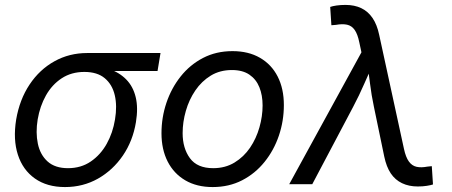

<svg xmlns="http://www.w3.org/2000/svg" viewBox="-20 -757 1856 789"><path d="M247.1 11.7Q173.3 11.7 123.5 -23.4Q73.7 -58.6 53.5 -121.1Q33.2 -183.6 46.4 -265.6Q60.5 -348.1 101.6 -409.7Q142.6 -471.2 203.6 -505.1Q264.6 -539.1 338.4 -539.1H639.6L627.4 -465.3H399.9L326.7 -461.4Q273.4 -461.4 233.6 -435.3Q193.8 -409.2 168.9 -365Q144 -320.8 134.8 -266.1Q126 -212.4 135.5 -166.7Q145 -121.1 175.5 -93.5Q206.1 -65.9 259.3 -65.9Q313 -65.9 353 -93.3Q393.1 -120.6 418.5 -166Q443.8 -211.4 452.6 -266.1Q461.9 -321.3 451.7 -365.5Q441.4 -409.7 410.6 -435.5Q379.9 -461.4 326.7 -461.4L330.6 -488.3Q384.3 -488.3 427.2 -473.9Q470.2 -459.5 498.5 -430.7Q526.9 -401.9 537.6 -357.9Q548.3 -314 538.6 -254.9Q525.9 -177.7 484.9 -117.7Q443.8 -57.6 382.6 -22.9Q321.3 11.7 247.1 11.7Z M854 11.7Q788.6 11.7 741.5 -15.9Q694.3 -43.5 668.9 -93.3Q643.6 -143.1 643.6 -209.5Q643.6 -273.9 663.8 -334.2Q684.1 -394.5 722.2 -442.6Q760.3 -490.7 814.2 -518.8Q868.2 -546.9 935.5 -546.9Q1001 -546.9 1048.3 -519.5Q1095.7 -492.2 1121.1 -442.4Q1146.5 -392.6 1146.5 -325.2Q1146.5 -259.8 1126 -199.5Q1105.5 -139.2 1067.1 -91.6Q1028.8 -43.9 974.9 -16.1Q920.9 11.7 854 11.7ZM856 -65.9Q905.8 -65.9 943.8 -89.1Q981.9 -112.3 1007.6 -150.1Q1033.2 -188 1046.1 -233.6Q1059.1 -279.3 1059.1 -323.7Q1059.1 -365.7 1045.9 -398.4Q1032.7 -431.2 1004.9 -450.2Q977.1 -469.2 933.1 -469.2Q883.8 -469.2 846.2 -446.3Q808.6 -423.3 782.7 -385.3Q756.8 -347.2 743.7 -301.3Q730.5 -255.4 730.5 -210Q730.5 -147.9 760.5 -106.9Q790.5 -65.9 856 -65.9Z M1168.5 0 1465.3 -542 1456.5 -583Q1449.7 -616.7 1437.5 -634Q1425.3 -651.4 1406.2 -655.5Q1387.2 -659.7 1360.4 -654.8L1341.8 -653.3L1336.9 -728.5Q1346.2 -731.9 1363 -734.4Q1379.9 -736.8 1399.9 -736.8Q1436.5 -736.8 1464.4 -723.6Q1492.2 -710.4 1510.7 -683.3Q1529.3 -656.2 1538.1 -614.3L1640.1 -145Q1647.5 -110.8 1660.2 -93.3Q1672.9 -75.7 1691.9 -71.5Q1710.9 -67.4 1736.3 -72.3L1754.4 -74.2L1759.3 1Q1751 3.9 1734.1 6.6Q1717.3 9.3 1696.8 9.3Q1660.2 9.3 1632.1 -4.2Q1604 -17.6 1585.9 -44.4Q1567.9 -71.3 1559.1 -113.3L1516.6 -317.9Q1506.3 -366.2 1500.7 -412.6Q1495.1 -459 1488.8 -504.4H1518.6Q1497.1 -459.5 1476.8 -412.6Q1456.5 -365.7 1431.2 -317.9L1263.2 0Z"/></svg>

Font: Inter 18pt
Style: Italic
Weight: 400
Italic angle: -9.3988°
Designer: Rasmus Andersson
Foundry: rsms
Version: Version 4.001;git-66647c0bb